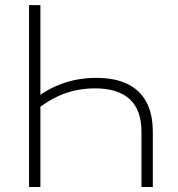

<svg xmlns="http://www.w3.org/2000/svg" viewBox="-20 -748 713 768"><path d="M365.7 -436.5Q438.5 -436.5 488.8 -412.6Q539.1 -388.7 565.2 -340.6Q591.3 -292.5 591.3 -219.7V0H545.9V-219.7Q545.9 -308.6 498.5 -351.6Q451.2 -394.5 361.3 -394.5Q292 -394.5 233.6 -372.1Q175.3 -349.6 125 -307.6V-356.9Q173.3 -394 233.9 -415.3Q294.4 -436.5 365.7 -436.5ZM141.6 -727.5V0H96.2V-727.5Z"/></svg>

Font: Inter 20pt ExtraLight
Style: Regular
Weight: 250
Version: Version 4.001;git-66647c0bb